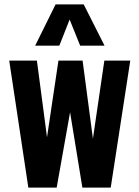

<svg xmlns="http://www.w3.org/2000/svg" viewBox="-20 -854 635 874"><path d="M109 0 22 -578H148L194 -229L246 -578H356L403 -223L455 -578H573L484 0H355L299 -343L238 0ZM140 -646 233 -834H361L456 -646H345L297 -765L250 -646Z"/></svg>

Font: Oswald SemiBold
Style: Regular
Weight: 600
Designer: Vernon Adams
Foundry: Vernon Adams
Version: Version 4.100; ttfautohint (v1.8.1.43-b0c9)